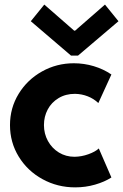

<svg xmlns="http://www.w3.org/2000/svg" viewBox="-20 -808 535 834"><path d="M23.4 -264.6Q23.4 -338.9 61 -400.4Q98.6 -461.9 162.4 -497.6Q226.1 -533.2 300.8 -533.2Q345.2 -533.2 387.5 -520.5Q429.7 -507.8 463.9 -484.4L407.2 -360.4Q387.2 -379.4 361.1 -389.6Q335 -399.9 305.7 -400.4Q265.1 -400.4 234.4 -381.8Q203.6 -363.3 187.3 -332.5Q170.9 -301.8 170.9 -264.6Q170.9 -227.1 188.2 -195.6Q205.6 -164.1 235.8 -145.5Q266.1 -127 303.7 -127Q334.5 -127.4 364.3 -138.2Q394 -148.9 409.2 -163.1L463.9 -37.1Q434.6 -18.1 393.1 -6.1Q351.6 5.9 306.6 5.9Q229.5 5.9 164.6 -29.8Q99.6 -65.4 61.5 -127.4Q23.4 -189.5 23.4 -264.6ZM302.2 -674.8H306.2L436 -788.1L494.6 -715.8L318.8 -566.4H288.6L113.8 -715.8L172.4 -788.1Z"/></svg>

Font: Reddit Sans Vanilla ExtraBold
Style: Regular
Weight: 800
Designer: Stephen Hutchings
Foundry: Reddit
Version: Version 1.013